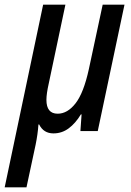

<svg xmlns="http://www.w3.org/2000/svg" viewBox="-65 -559 559 819"><path d="M-45 240 119 -539H214L143 -203Q138 -181 135.5 -163.5Q133 -146 133 -133Q133 -74 181 -74Q223 -74 257.5 -118.5Q292 -163 314 -264L373 -539H466L352 0H278L283 -71H280Q257 -33 228 -11.5Q199 10 163 10Q121 10 102 -28H99Q96 14 87 58L48 240Z"/></svg>

Font: Noto Sans Condensed Medium
Style: Italic
Weight: 500
Width: 3
Italic angle: -12°
Designer: Monotype Design Team
Foundry: Monotype Imaging Inc.
Version: Version 2.013; ttfautohint (v1.8.4.7-5d5b)